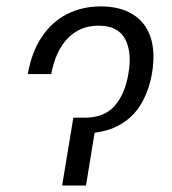

<svg xmlns="http://www.w3.org/2000/svg" viewBox="-20 -573 532 593"><path d="M65.9 -344.2Q77.6 -412.1 108.9 -458.7Q140.1 -505.4 186.8 -529.3Q233.4 -553.2 291.5 -553.2Q349.6 -553.2 388.9 -529.5Q428.2 -505.9 444.3 -460.2Q460.4 -414.6 449.7 -348.1Q440.4 -292.5 414.8 -250.2Q389.2 -208 344.7 -184.6Q300.3 -161.1 233.9 -160.6H216.3L224.1 -209.5H240.2Q301.3 -209 333.7 -245.6Q366.2 -282.2 376.5 -345.2Q388.2 -412.1 366.2 -452.9Q344.2 -493.7 284.2 -493.7Q227.1 -493.7 189.2 -454.6Q151.4 -415.5 138.2 -344.2ZM206.5 -209.5H279.8L245.6 0H171.9Z"/></svg>

Font: Inter Tight Light
Style: Italic
Weight: 300
Italic angle: -9.39999°
Designer: Rasmus Andersson
Foundry: rsms
Version: Version 3.004